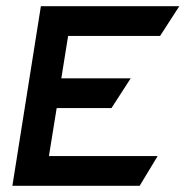

<svg xmlns="http://www.w3.org/2000/svg" viewBox="-20 -600 599 620"><path d="M20 0H431L489 -96H138L163 -251H340L402 -347H178L200 -484H497L559 -580H112Z"/></svg>

Font: Charger Sport
Style: BlkObl
Weight: 900
Designer: Jasper
Foundry: Cannot Into Space Fonts
Version: Version 1.1